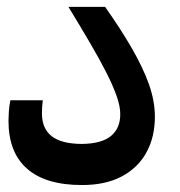

<svg xmlns="http://www.w3.org/2000/svg" viewBox="-20 -532 518 552"><path d="M215.8 0Q111.3 0 57.9 -46.9Q4.4 -93.8 4.4 -184.6Q4.4 -194.8 5.4 -210.7Q6.3 -226.6 9.8 -243.7H103Q101.6 -233.4 101.1 -223.9Q100.6 -214.4 100.6 -205.6Q100.6 -162.6 128.4 -140.6Q156.2 -118.7 214.4 -118.2Q272 -118.7 299.1 -141.1Q326.2 -163.6 325.7 -204.6Q325.7 -226.6 315.2 -256.3Q304.7 -286.1 285.2 -324.5Q265.6 -362.8 238 -409.9Q210.4 -457 176.8 -512.2H282.2Q326.7 -449.2 358.6 -394Q390.6 -338.9 408 -290.3Q425.3 -241.7 425.3 -196.3Q425.3 -138.2 401.1 -94Q377 -49.8 330.3 -24.9Q283.7 0 215.8 0Z"/></svg>

Font: Inter Cardless Tabular Medium
Style: Regular
Weight: 500
Designer: Rasmus Andersson
Foundry: rsms
Version: Version 4.000;git-4fc901f